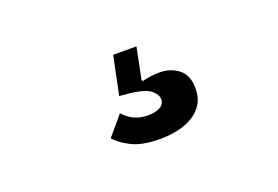

<svg xmlns="http://www.w3.org/2000/svg" viewBox="-48 -148 696 480"><g transform="rotate(-20 300.0 92.0)"><path d="M313 211Q265 211 237 196.5Q209 182 197 167L240 116Q250 128 266 136.5Q282 145 305 145Q324 145 336.5 138.5Q349 132 349 118Q349 106 335 94Q321 82 276 77L253 75L274 -27H336L319 57L322 60Q344 54 368 54Q397 54 418 70.5Q439 87 439 122Q439 146 428.5 163Q418 180 400.5 190.5Q383 201 360.5 206Q338 211 313 211Z"/></g></svg>

Font: IBM Plex Sans Arabic SemiBold
Style: Regular
Weight: 600
Designer: Mike Abbink, Paul van der Laan, Pieter van Rosmalen, Wael Morcos, Khajak Apelian
Foundry: Bold Monday
Version: Version 1.1